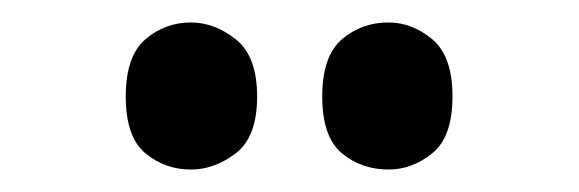

<svg xmlns="http://www.w3.org/2000/svg" viewBox="-20 -776 516 171"><path d="M326 -625Q302 -625 284.5 -639.5Q267 -654 267 -690Q267 -726 284.5 -741Q302 -756 326 -756Q347 -756 365 -741Q383 -726 383 -690Q383 -654 365 -639.5Q347 -625 326 -625ZM150 -625Q127 -625 109.5 -639.5Q92 -654 92 -690Q92 -726 109.5 -741Q127 -756 150 -756Q171 -756 190 -741Q209 -726 209 -690Q209 -654 190 -639.5Q171 -625 150 -625Z"/></svg>

Font: Noto Serif Myanmar ExtraCondensed ExtraBold
Style: Regular
Weight: 800
Width: 2
Designer: Ben Mitchell and the Monotype Design Team
Foundry: Monotype Imaging Inc.
Version: Version 2.106; ttfautohint (v1.8.4.7-5d5b)